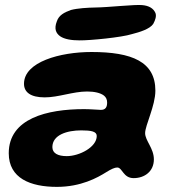

<svg xmlns="http://www.w3.org/2000/svg" viewBox="-20 -682 711 768"><path d="M298.5 -520.5C340 -520 467 -532.5 507.5 -545.5C539 -553.5 579.5 -566 593 -586.5C602 -603 606 -617.5 602 -629.5C593.5 -649.5 575 -659 550 -661.5C523 -665 412 -652.5 362 -652C330.5 -651.5 290 -649 263.5 -642C237.5 -632.5 215.5 -621.5 207.5 -597C195.5 -566.5 204 -549 220.5 -537C238 -525 266 -520.5 298.5 -520.5ZM207.5 65.5C304.5 65.5 370 28.5 404.5 7C424.5 -5.5 438.5 -12 449 -12C469.5 -12 472.5 30.5 514.5 30.5C558.5 30.5 595.5 3.5 595.5 -44.5C595.5 -89 560.5 -119.5 560.5 -149.5C560.5 -180.5 601.5 -259 601.5 -319.5C601.5 -435 508 -474 346 -474C220.5 -474 76 -434.5 76 -347C76 -313 102.5 -292.5 159 -292.5C213.5 -292.5 272 -316 328.5 -316C357.5 -316 382 -310.5 396 -299.5C404 -293 408.5 -284 408.5 -272C408.5 -254 402.5 -242.5 383.5 -242.5C375 -242.5 342.5 -245.5 316.5 -245.5C168.5 -245.5 15 -208.5 15 -69C15 31 101.5 65.5 207.5 65.5ZM247 -57.5C212.5 -57.5 189.5 -68.5 189.5 -93.5C189.5 -143 249 -160.5 305 -160.5C344 -160.5 367 -156.5 367 -138C367 -93.5 297.5 -57.5 247 -57.5Z"/></svg>

Font: Gluten
Style: Bold Italic
Weight: 700
Italic angle: -13°
Designer: Tyler Finck
Foundry: Etcetera Type Company
Version: Version 0.920